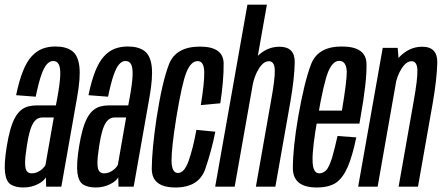

<svg xmlns="http://www.w3.org/2000/svg" viewBox="-31 -805 1905 828"><path d="M70 3.5Q88.5 3.5 104 -0.5Q119.5 -4.5 132.5 -11Q145.5 -17.5 154 -25Q162.5 -32.5 167 -40L168 0H233.5L301.5 -385Q317 -471.5 311.2 -519Q305.5 -566.5 279.5 -585.5Q253.5 -604.5 208 -604.5Q177 -604.5 151.8 -594.8Q126.5 -585 105.2 -561.8Q84 -538.5 67.8 -497.8Q51.5 -457 38.5 -394.5L123 -388Q135.5 -448.5 147.2 -481.8Q159 -515 171.5 -528.5Q184 -542 198 -542Q214.5 -542 222.2 -528Q230 -514 228.8 -479.8Q227.5 -445.5 216.5 -385L210 -350.5H126.5Q107.5 -350.5 90.5 -346Q73.5 -341.5 59.5 -330Q45.5 -318.5 34.2 -298.5Q23 -278.5 14 -247.5Q5 -216.5 -2 -173Q-14 -98 -9.2 -60Q-4.5 -22 15.8 -9.2Q36 3.5 70 3.5ZM105 -57.5Q92.5 -57.5 85 -66.5Q77.5 -75.5 77.2 -101.2Q77 -127 85 -177.5Q91 -216.5 98.2 -240.5Q105.5 -264.5 114.2 -277Q123 -289.5 132.2 -294Q141.5 -298.5 152 -298.5H201L165 -93Q160.5 -85 151.8 -76.8Q143 -68.5 131 -63Q119 -57.5 105 -57.5Z M382 3.5Q400.5 3.5 416 -0.5Q431.5 -4.5 444.5 -11Q457.5 -17.5 466 -25Q474.5 -32.5 479 -40L480 0H545.5L613.5 -385Q629 -471.5 623.2 -519Q617.5 -566.5 591.5 -585.5Q565.5 -604.5 520 -604.5Q489 -604.5 463.8 -594.8Q438.5 -585 417.2 -561.8Q396 -538.5 379.8 -497.8Q363.5 -457 350.5 -394.5L435 -388Q447.5 -448.5 459.2 -481.8Q471 -515 483.5 -528.5Q496 -542 510 -542Q526.5 -542 534.2 -528Q542 -514 540.8 -479.8Q539.5 -445.5 528.5 -385L522 -350.5H438.5Q419.5 -350.5 402.5 -346Q385.5 -341.5 371.5 -330Q357.5 -318.5 346.2 -298.5Q335 -278.5 326 -247.5Q317 -216.5 310 -173Q298 -98 302.8 -60Q307.5 -22 327.8 -9.2Q348 3.5 382 3.5ZM417 -57.5Q404.5 -57.5 397 -66.5Q389.5 -75.5 389.2 -101.2Q389 -127 397 -177.5Q403 -216.5 410.2 -240.5Q417.5 -264.5 426.2 -277Q435 -289.5 444.2 -294Q453.5 -298.5 464 -298.5H513L477 -93Q472.5 -85 463.8 -76.8Q455 -68.5 443 -63Q431 -57.5 417 -57.5Z M725.5 3.5Q827 3.5 854.5 -77Q882 -157.5 897.5 -237L816 -245Q801.5 -165.5 782.8 -112.2Q764 -59 736.5 -59Q709 -59 708.8 -113Q708.5 -167 729 -295.5Q753.5 -445.5 773 -493.5Q792.5 -541.5 821.5 -541.5Q848.5 -541.5 849.8 -495.5Q851 -449.5 835 -352L919 -359.5Q934 -457 933.5 -530.5Q933 -604 831.5 -604Q727 -604 697.5 -527.2Q668 -450.5 644 -294.5Q624 -159.5 623.5 -78Q623 3.5 725.5 3.5Z M897 0H981L1120 -785H1036ZM1072.5 0H1156.5L1221.5 -367.5Q1239 -469.5 1240 -536.5Q1241 -603.5 1174 -603.5Q1117.5 -603.5 1074.2 -557.5Q1031 -511.5 1020 -449L1057.5 -433.5Q1065.5 -477.5 1085.5 -509.2Q1105.5 -541 1128.5 -541Q1152.5 -541 1154 -503.5Q1155.5 -466 1137.5 -368.5Z M1335 3.5 1346 -57.5Q1317.5 -57.5 1317 -113Q1315.5 -167 1339.5 -301Q1365 -448.5 1384.5 -496Q1404 -542.5 1432 -542.5Q1462 -542.5 1464.5 -496.5Q1464.5 -452.5 1443.5 -328H1335L1325.5 -272H1519Q1522 -286.5 1524 -301Q1551.5 -454.5 1549.5 -530Q1548 -604.5 1443 -604.5Q1340 -604.5 1310.5 -528Q1281.5 -452.5 1255 -301.5Q1232 -167 1232 -81Q1231.5 3.5 1335 3.5ZM1346 -57.5 1335 3.5Q1386.5 3.5 1417.5 -16.5Q1447.5 -37 1469 -86Q1489.5 -135 1505.5 -212.5L1424.5 -218.5Q1413.5 -168 1401.5 -126Q1388.5 -85 1376 -71Q1362 -57.5 1346 -57.5Z M1513.5 0H1597.5L1690 -525L1684 -598.5H1619.5ZM1688 0H1771.5L1835.5 -362.5Q1853 -464.5 1854.8 -534Q1856.5 -603.5 1789.5 -603.5Q1733 -603.5 1689.8 -557.5Q1646.5 -511.5 1635 -449L1673 -433.5Q1680.5 -477.5 1700.8 -509.2Q1721 -541 1744 -541Q1767.5 -541 1769 -503.5Q1770.5 -466 1753 -368.5Z"/></svg>

Font: Anybody ExtraCondensed
Style: Italic
Weight: 400
Width: 2
Italic angle: -10°
Version: Version 1.113;gftools[0.9.25]